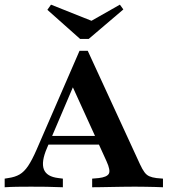

<svg xmlns="http://www.w3.org/2000/svg" viewBox="-27 -789 716 809"><path d="M171 -165.3Q146 -107.3 157.7 -75.8Q169.4 -44.4 219.4 -38.7L237.9 -36.3V0Q202.4 -1.6 168.5 -2Q134.7 -2.4 103.2 -2.4Q72.6 -2.4 45.2 -2Q17.7 -1.6 -7.3 0V-36.3L7.3 -38.7Q36.3 -42.7 55.6 -54Q75 -65.3 91.5 -89.9Q108.1 -114.5 127.4 -158.9L308.1 -575H342.7L562.9 -96.8Q572.6 -75.8 581.5 -63.7Q590.3 -51.6 602 -46.4Q613.7 -41.1 632.3 -38.7L659.7 -36.3V0Q645.2 -0.8 625.8 -1.2Q606.5 -1.6 585.9 -2Q565.3 -2.4 546 -2.4H539.5H535.5Q513.7 -2.4 489.5 -2Q465.3 -1.6 441.9 -1.2Q418.5 -0.8 397.6 -0.4Q376.6 0 361.3 0V-36.3L388.7 -38.7Q423.4 -42.7 431.5 -56.9Q439.5 -71 421.8 -109.7L270.2 -442.7L292.7 -450.8ZM154.8 -179.8 171 -216.1H420.2L436.3 -179.8ZM478.2 -769.4 492.7 -749.2 346.8 -625H310.5L172.6 -747.6L187.9 -769.4L394.4 -687.1L321.8 -680.6Z"/></svg>

Font: Playfair 9pt
Style: Bold
Weight: 700
Designer: Claus Eggers Sørensen
Foundry: Claus Eggers Sørensen
Version: Version 2.203